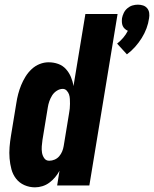

<svg xmlns="http://www.w3.org/2000/svg" viewBox="-20 -795 660 823"><path d="M524 -562 482 -608Q496 -619 508 -633Q520 -647 528 -663Q521 -666 515 -671.5Q509 -677 506 -684Q503 -691 502.5 -699.5Q502 -708 503 -717Q505 -728 510.5 -739.5Q516 -751 526 -759.5Q536 -768 547.5 -771.5Q559 -775 571 -775Q583 -775 593.5 -771.5Q604 -768 611 -759.5Q618 -751 619.5 -739.5Q621 -728 619 -717Q616 -695 608 -673.5Q600 -652 587.5 -632Q575 -612 559 -594Q543 -576 524 -562ZM130 8Q106 8 84.5 -1.5Q63 -11 49 -29Q35 -47 29 -69.5Q23 -92 21 -116Q19 -140 21 -164.5Q23 -189 27 -213L50 -353Q53 -373 58 -392Q63 -411 70.5 -429.5Q78 -448 89 -466Q100 -484 115.5 -498.5Q131 -513 150 -520.5Q169 -528 188 -528Q210 -528 229.5 -521Q249 -514 262.5 -499Q276 -484 284 -465Q292 -446 295 -426L346 -735H484L363 0H225L235 -63Q227 -48 216 -35Q205 -22 191.5 -12Q178 -2 162 3Q146 8 130 8ZM191 -106Q203 -106 214.5 -111Q226 -116 234 -125.5Q242 -135 246.5 -146Q251 -157 253 -169L276 -309Q278 -319 279 -329.5Q280 -340 280 -350Q280 -360 279.5 -370.5Q279 -381 276 -390Q273 -399 266 -406.5Q259 -414 249 -414Q236 -414 223.5 -406Q211 -398 203.5 -386Q196 -374 191.5 -361Q187 -348 185 -335L162 -195Q160 -181 159 -167.5Q158 -154 160 -141Q162 -128 169.5 -117Q177 -106 191 -106Z"/></svg>

Font: Iosevka Heavy Oblique
Style: Regular
Weight: 900
Italic angle: -9°
Monospace: yes
Designer: Belleve Invis
Foundry: Belleve Invis
Version: Version 32.5.0; ttfautohint (v1.8.4)